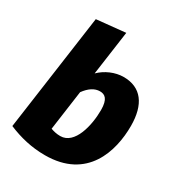

<svg xmlns="http://www.w3.org/2000/svg" viewBox="-183 -882 949 1021"><g transform="rotate(30 291.0 -371.0)"><path d="M400 -551C348 -551 293 -527 256 -490L294 -761L117 -743L17 -29C88 1 162 19 244 19C503 19 563 -190 563 -344C563 -476 508 -551 400 -551ZM329 -422C359 -422 383 -406 383 -338C383 -244 352 -110 264 -110C240 -110 222 -115 205 -121L239 -365C266 -402 296 -422 329 -422Z"/></g></svg>

Font: Fira Sans ExtraBold
Style: Italic
Weight: 800
Italic angle: -8°
Designer: bBox Type GmbH & Carrois Corporate GbR & Edenspiekermann AG
Foundry: bBox Type GmbH & Carrois Corporate GbR & Edenspiekermann AG
Version: Version 4.301;PS 004.301;hotconv 1.0.88;makeotf.lib2.5.64775